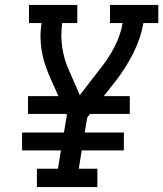

<svg xmlns="http://www.w3.org/2000/svg" viewBox="-20 -755 659 775"><path d="M129 0V-74H214L226 -148H69V-220H238L250 -290L248 -295H93V-367H216L183 -440Q172 -465 163 -491.5Q154 -518 149 -546Q144 -574 143.5 -603Q143 -632 148 -662H97V-735H292V-662H231Q224 -611 231.5 -562Q239 -513 259 -470L302 -371L384 -477Q401 -498 415.5 -520Q430 -542 442 -565.5Q454 -589 462.5 -613Q471 -637 475 -662H424V-735H619V-662H559Q548 -601 519 -542.5Q490 -484 450 -432L399 -367H504V-295H343L332 -280L322 -220H480V-148H310L298 -74H373V0Z"/></svg>

Font: Iosevka Curly Slab ExObl
Style: Regular
Weight: 400
Width: 7
Italic angle: -9°
Monospace: yes
Designer: Belleve Invis
Foundry: Belleve Invis
Version: Version 11.1.0; ttfautohint (v1.8.3)